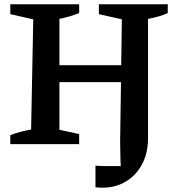

<svg xmlns="http://www.w3.org/2000/svg" viewBox="-20 -672 821 895"><path d="M28 0V-42Q75 -60 125 -68L135 -582L28 -606V-652H349V-611Q306 -594 257 -584V-368H545L548 -582L441 -606V-652H762V-611Q725 -594 670 -584V-27Q670 41 642.5 93Q615 145 567 174Q519 203 457 203Q450 203 442 202.5Q434 202 425 201V100Q445 102 464.5 102Q484 102 504 102Q513 102 523 102Q533 102 543 102Q541 72 541 43Q541 14 540 -12L544 -289H257V-67L349 -47V0Z"/></svg>

Font: Piazzolla SC SemiBold
Style: Regular
Weight: 600
Designer: Juan Pablo del Peral
Foundry: Huerta Tipografica
Version: Version 1.330